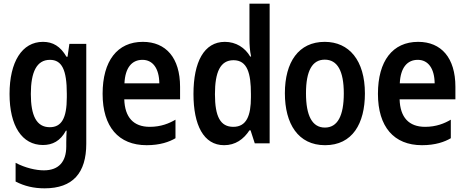

<svg xmlns="http://www.w3.org/2000/svg" viewBox="-20 -781 2540 1046"><path d="M223 245C377 245 450 161 450 2V-542H358L348 -472H342C309 -529 268 -553 214 -553C100 -553 32 -444 32 -269C32 -95 100 9 214 9C266 9 309 -13 339 -69H343C342 -54 341 -24 341 -5V17C341 100 300 147 219 147C176 147 118 134 65 106V208C113 233 164 245 223 245ZM251 -88C179 -88 148 -151 148 -269C148 -389 180 -455 252 -455C317 -455 344 -401 344 -270V-251C344 -135 314 -88 251 -88Z M779 10C852 10 902 -8 936 -28V-129C902 -109 857 -90 796 -90C707 -90 660 -142 657 -240H961V-308C961 -466 884 -553 758 -553C619 -553 539 -449 539 -270C539 -90 626 10 779 10ZM848 -327H658C662 -413 699 -455 756 -455C812 -455 847 -409 848 -327Z M1201 10C1262 10 1307 -22 1339 -71H1345L1368 0H1449V-761H1339V-566C1339 -539 1341 -503 1348 -473H1343C1315 -521 1266 -553 1205 -553C1092 -553 1034 -444 1034 -269C1034 -100 1089 10 1201 10ZM1251 -90C1181 -90 1151 -145 1151 -268C1151 -388 1180 -453 1252 -453C1328 -453 1347 -381 1347 -269V-251C1347 -151 1323 -90 1251 -90Z M1751 10C1900 10 1968 -108 1968 -272C1968 -452 1882 -553 1749 -553C1607 -553 1532 -443 1532 -273C1532 -107 1604 10 1751 10ZM1750 -86C1681 -86 1647 -150 1647 -273C1647 -395 1681 -456 1749 -456C1818 -456 1853 -395 1853 -272C1853 -150 1819 -86 1750 -86Z M2279 10C2352 10 2402 -8 2436 -28V-129C2402 -109 2357 -90 2296 -90C2207 -90 2160 -142 2157 -240H2461V-308C2461 -466 2384 -553 2258 -553C2119 -553 2039 -449 2039 -270C2039 -90 2126 10 2279 10ZM2348 -327H2158C2162 -413 2199 -455 2256 -455C2312 -455 2347 -409 2348 -327Z"/></svg>

Font: Noto Sans Mono ExtraCondensed SemiBold
Style: Regular
Weight: 600
Width: 2
Designer: Monotype Design Team
Foundry: Monotype Imaging Inc.
Version: Version 2.014